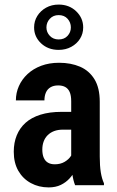

<svg xmlns="http://www.w3.org/2000/svg" viewBox="-20 -814 513 844"><path d="M293 -114.3V-368.2Q293 -394 286.4 -409.2Q279.8 -424.3 267.1 -431.4Q254.4 -438.5 235.8 -438.5Q215.8 -438.5 202.1 -430.4Q188.5 -422.4 181.9 -407.5Q175.3 -392.6 175.3 -372.6H49.8Q49.8 -405.8 63 -435.5Q76.2 -465.3 101.1 -488.5Q126 -511.7 161.1 -524.9Q196.3 -538.1 239.7 -538.1Q291.5 -538.1 331.8 -520.8Q372.1 -503.4 395.3 -465.6Q418.5 -427.7 418.5 -366.7V-125.5Q418.5 -85 423.1 -56.6Q427.7 -28.3 437 -8.3V0H310.1Q301.8 -20.5 297.4 -52Q293 -83.5 293 -114.3ZM309.1 -322.3 309.6 -244.1H256.8Q234.9 -244.1 218 -237.8Q201.2 -231.4 189.5 -219.7Q177.7 -208 171.9 -191.9Q166 -175.8 166 -156.7Q166 -134.8 172.4 -120.4Q178.7 -106 190.9 -98.9Q203.1 -91.8 220.7 -91.8Q245.6 -91.8 263.9 -102.5Q282.2 -113.3 291.7 -128.2Q301.3 -143.1 298.8 -156.2L327.1 -105.5Q322.3 -87.4 312 -67.4Q301.8 -47.4 285.9 -29.8Q270 -12.2 247.3 -1.2Q224.6 9.8 193.8 9.8Q150.4 9.8 115.5 -9.3Q80.6 -28.3 60.5 -63.2Q40.5 -98.1 40.5 -147Q40.5 -187 53.7 -219.2Q66.9 -251.5 92.5 -274.4Q118.2 -297.4 157.7 -309.8Q197.3 -322.3 250.5 -322.3ZM129.9 -693.4Q129.9 -721.2 144 -743.9Q158.2 -766.6 182.6 -780.3Q207 -793.9 237.8 -793.9Q284.2 -793.9 314.9 -764.4Q345.7 -734.9 345.7 -693.4Q345.7 -666 331.8 -643.8Q317.9 -621.6 293.5 -608.2Q269 -594.7 237.8 -594.7Q191.4 -594.7 160.6 -623.5Q129.9 -652.3 129.9 -693.4ZM184.1 -693.4Q184.1 -672.4 199 -656.5Q213.9 -640.6 237.8 -640.6Q262.7 -640.6 277.1 -656.5Q291.5 -672.4 291.5 -693.4Q291.5 -715.3 277.1 -731.4Q262.7 -747.6 237.8 -747.6Q213.9 -747.6 199 -731.4Q184.1 -715.3 184.1 -693.4Z"/></svg>

Font: Roboto Condensed SemiBold
Style: Regular
Weight: 600
Designer: Christian Robertson
Foundry: Google
Version: Version 3.008; 2023